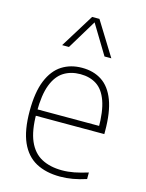

<svg xmlns="http://www.w3.org/2000/svg" viewBox="-122 -882 736 965"><g transform="rotate(15 246.0 -399.5)"><path d="M286 9Q212.5 9 160.5 -19.2Q108.5 -47.5 81.2 -109Q54 -170.5 54 -270Q54 -368.5 79.2 -429.8Q104.5 -491 149.2 -519.5Q194 -548 253.5 -548Q313.5 -548 356.8 -519.5Q400 -491 423.2 -429.8Q446.5 -368.5 446.5 -270V-255H70.5V-288H424.5L411 -275Q411 -363.5 392.2 -416.2Q373.5 -469 338.2 -492Q303 -515 253.5 -515Q204 -515 167.2 -492Q130.5 -469 110.2 -416.5Q90 -364 90 -275V-267.5Q90 -178.5 113.2 -125Q136.5 -71.5 180.8 -47.8Q225 -24 288 -24Q318.5 -24 350.8 -30.2Q383 -36.5 421.5 -48.5V-14.5Q385 -2.5 352 3.2Q319 9 286 9ZM126 -632 235 -808H273L382 -632H346.5L247.5 -795.5H260.5L161.5 -632Z"/></g></svg>

Font: Encode Sans Condensed Thin Thin
Style: Regular
Weight: 250
Version: Version 3.002